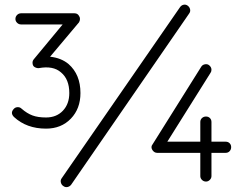

<svg xmlns="http://www.w3.org/2000/svg" viewBox="-20 -756 1004 809"><path d="M174 -214Q92 -214 39 -263Q22 -280 38 -297Q44 -304 54 -304.5Q64 -305 71 -298Q94 -278 117 -269.5Q140 -261 174 -261Q218 -261 245 -289.5Q272 -318 272 -364Q272 -422 237 -451Q204 -480 144 -469Q136 -468 126.5 -473Q117 -478 117 -492Q117 -500 123 -507L244 -653H69Q59 -653 52 -660Q45 -667 45 -676Q45 -686 52 -693Q59 -700 69 -700H294Q308 -700 314 -687Q317 -683 317 -676Q317 -669 313 -662L191 -517Q238 -512 269 -486Q319 -442 319 -364Q319 -298 278.5 -256Q238 -214 174 -214ZM247 28Q239 23 236.5 13Q234 3 240 -5L738 -725Q744 -734 753.5 -736Q763 -738 771 -732Q779 -726 781 -716.5Q783 -707 777 -699L280 22Q274 30 264.5 32Q255 34 247 28ZM848 9Q838 9 831 2Q824 -5 824 -14V-112H642Q630 -112 622 -124Q614 -137 623 -148L828 -475Q833 -483 843 -485Q853 -487 860 -482Q871 -474 871 -462Q871 -458 870 -455Q869 -452 867 -449L685 -159H824V-242Q824 -252 831 -258.5Q838 -265 848 -265Q858 -265 864.5 -258.5Q871 -252 871 -242V-159H931Q941 -159 947.5 -152.5Q954 -146 954 -136Q954 -126 947.5 -119Q941 -112 931 -112H871V-14Q871 -5 864 2Q857 9 848 9Z"/></svg>

Font: Zen Kurenaido
Style: Regular
Weight: 400
Designer: Yoshimichi Ohira
Foundry: Positype
Version: Version 1.001